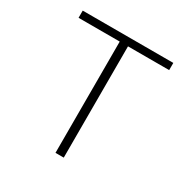

<svg xmlns="http://www.w3.org/2000/svg" viewBox="-152 -792 904 925"><g transform="rotate(30 300.0 -329.5)"><path d="M277 0V-619H48V-659H552V-619H323V0Z"/></g></svg>

Font: Source Code Pro Light
Style: Regular
Weight: 300
Monospace: yes
Designer: Paul D. Hunt, Teo Tuominen
Foundry: Adobe Systems Incorporated
Version: Version 2.030;PS 1.000;hotconv 16.6.51;makeotf.lib2.5.65220